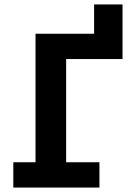

<svg xmlns="http://www.w3.org/2000/svg" viewBox="-20 -845 600 865"><path d="M40 0V-114H140V-693H404V-825H532V-579H278V-114H428V0Z"/></svg>

Font: Ubuntu Sans Mono
Style: Bold
Weight: 700
Monospace: yes
Designer: Dalton Maag Ltd
Foundry: Dalton Maag Ltd
Version: Version 1.006